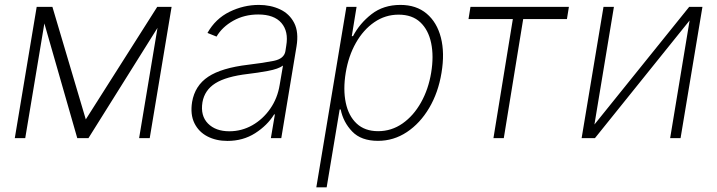

<svg xmlns="http://www.w3.org/2000/svg" viewBox="-20 -574 2979 798"><path d="M336.6 -77.8 633.5 -545.5H693.2L602.3 0H558.2L634.6 -458.1L347.7 0H301.1L164.4 -476.6L84.9 0H41.5L132.5 -545.5H197.8Z M925.1 11.7Q878.2 11.7 842 -7.1Q805.8 -25.9 788 -62.1Q770.2 -98.4 778.4 -150.2Q790.1 -218.4 845.5 -255.1Q900.9 -291.9 1012.1 -305Q1075.6 -312.5 1118.3 -321.2Q1160.9 -329.9 1166.2 -361.2L1169.7 -383.9Q1180 -443.2 1149.7 -478.5Q1119.3 -513.8 1053.3 -513.8Q995.4 -513.8 949.2 -487.7Q903.1 -461.6 880 -421.9L842.3 -437.1Q875.4 -496.1 933.9 -524.9Q992.5 -553.6 1055.8 -553.6Q1104.4 -553.6 1143.6 -535.3Q1182.9 -517 1202.6 -478.9Q1222.3 -440.7 1212.4 -381L1149.1 0H1105.8L1122.5 -98.4H1119.3Q1090.9 -52.6 1040.5 -20.4Q990.1 11.7 925.1 11.7ZM933.2 -28.4Q984.4 -28.4 1028.6 -53.4Q1072.8 -78.5 1103.2 -122.2Q1133.5 -165.8 1142.4 -221.2L1156.2 -301.5Q1137.1 -287.3 1093.9 -279.3Q1050.8 -271.3 1010.7 -266.7Q919.7 -256 875 -227.8Q830.3 -199.6 821.4 -148.8Q812.5 -93 844.3 -60.7Q876.1 -28.4 933.2 -28.4Z M1294.7 204.5 1419.7 -545.5H1462L1442.1 -423.7H1447.1Q1474.8 -476.6 1524.1 -515.1Q1573.5 -553.6 1644.2 -553.6Q1710.2 -553.6 1753.2 -517.4Q1796.2 -481.2 1812.5 -417.6Q1828.8 -354 1815 -271.3Q1801.5 -188.9 1763.7 -125.2Q1725.9 -61.4 1671 -25Q1616.1 11.4 1550.8 11.4Q1481.2 11.4 1443.9 -27.3Q1406.6 -66.1 1396 -119H1391.7L1337.7 204.5ZM1416.9 -271.7Q1405.5 -202.1 1417.1 -147Q1428.6 -92 1462.5 -60.4Q1496.4 -28.8 1551.5 -28.8Q1607.2 -28.8 1653.1 -60.9Q1698.9 -93 1729.8 -148.1Q1760.7 -203.1 1772 -271.7Q1783.4 -340.2 1772 -394.9Q1760.7 -449.6 1726.9 -481.4Q1693.2 -513.1 1636.7 -513.1Q1581.3 -513.1 1535.7 -481.7Q1490.1 -450.3 1459.2 -395.8Q1428.3 -341.3 1416.9 -271.7Z M1927.2 -494.7 1935.4 -545.5H2344.5L2336.3 -494.7H2154.5L2073.9 0H2030.9L2111.5 -494.7Z M2450.6 -56.5 2844.5 -545.5H2899.5L2808.6 0H2765.3L2846.2 -489L2452.8 0H2397.4L2488.3 -545.5H2531.6Z"/></svg>

Font: Inter UI Extra Light
Style: Italic
Weight: 200
Italic angle: -9.39999°
Designer: Rasmus Andersson
Foundry: rsms
Version: 3.2;8d6f07862